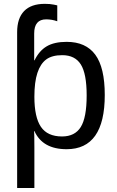

<svg xmlns="http://www.w3.org/2000/svg" viewBox="-20 -751 596 979"><path d="M514.2 -266.6Q514.2 9.8 319.8 9.8Q197.8 9.8 155.8 -82H153.3Q155.3 -78.1 155.3 1V207.5H67.4V-586.9Q67.4 -657.7 103 -694.6Q138.7 -731.4 208.5 -731.4Q234.9 -731.4 253.9 -727.5L272 -723.6V-642.6Q244.6 -652.3 215.3 -652.3Q154.3 -652.3 154.3 -580.1V-443.4H156.2Q179.7 -492.2 218.3 -514.9Q256.8 -537.6 319.8 -537.6Q417.5 -537.6 465.8 -472.2Q514.2 -406.7 514.2 -266.6ZM421.9 -264.6Q421.9 -375 392.1 -422.4Q362.3 -469.7 297.4 -469.7Q245.1 -469.7 215.6 -447.8Q186 -425.8 170.7 -379.2Q155.3 -332.5 155.3 -257.8Q155.3 -153.8 188.5 -104.5Q221.7 -55.2 296.4 -55.2Q361.8 -55.2 391.8 -103.3Q421.9 -151.4 421.9 -264.6Z"/></svg>

Font: Liberation Sans
Style: Regular
Weight: 400
Designer: Steve Matteson
Foundry: Ascender Corporation
Version: Version 2.00.1